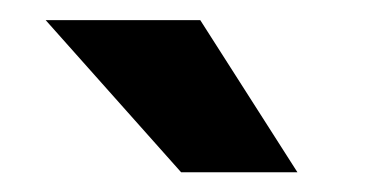

<svg xmlns="http://www.w3.org/2000/svg" viewBox="-20 -770 371 191"><path d="M275.9 -598.6H160.2L25.4 -750H179.2Z"/></svg>

Font: RobotoInd
Style: Bold
Weight: 700
Designer: Google
Version: Version 2.001150; 2014